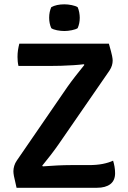

<svg xmlns="http://www.w3.org/2000/svg" viewBox="-20 -890 609 910"><path d="M300.5 -479.5Q316 -501.5 337.8 -529.5Q359.5 -557.5 380 -582.5L377 -585.5Q358 -583 328 -581Q298 -579 268.5 -578.2Q239 -577.5 221.5 -577.5H67.5Q65 -588.5 64 -599.2Q63 -610 63 -620.5Q63 -637 65.2 -652Q67.5 -667 71.5 -683H496Q508.5 -639.5 511.2 -625.2Q514 -611 514 -603Q514 -591.5 510.5 -579.8Q507 -568 498.5 -555L258 -206.5Q242.5 -184 221 -156Q199.5 -128 180 -104.5L183 -101.5Q214.5 -104 251.2 -105.8Q288 -107.5 314.5 -107.5H400Q438.5 -107.5 467.2 -113.2Q496 -119 516 -128.5Q520 -116 522.8 -100.2Q525.5 -84.5 525.5 -69Q525.5 -34.5 502.8 -17.2Q480 0 439.5 0H58.5Q48.5 -42 46 -55.8Q43.5 -69.5 43.5 -78.5Q43.5 -90.5 47.5 -104Q51.5 -117.5 60 -129.5ZM213 -806Q213 -833.5 223 -856Q247.5 -869.5 285.5 -869.5Q301.5 -869.5 320 -865.8Q338.5 -862 348 -856Q353 -845 355.5 -831.2Q358 -817.5 358 -806Q358 -779 348 -756.5Q339 -750.5 320.2 -746.8Q301.5 -743 285.5 -743Q268.5 -743 250.5 -746.5Q232.5 -750 223 -756.5Q213 -779 213 -806Z"/></svg>

Font: Signika Negative SemiBold
Style: Regular
Weight: 600
Designer: Anna Giedryś
Foundry: Anna Giedryś
Version: Version 2.000; ttfautohint (v1.8.3) -l 8 -r 50 -G 200 -x 9 -